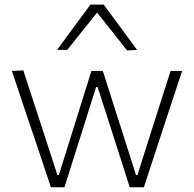

<svg xmlns="http://www.w3.org/2000/svg" viewBox="-20 -796 824 816"><path d="M196.5 0Q181 -46.5 165.2 -93.2Q149.5 -140 133.5 -188.5L103.5 -276.5Q85.5 -331 67.2 -385Q49 -439 30.5 -494.5L79 -497Q100.5 -431.5 124.2 -358.2Q148 -285 170 -218.5L224 -52H230L283.5 -222.5Q304.5 -290 325.8 -357.8Q347 -425.5 368.5 -494.5H417Q438 -429 459.8 -360.2Q481.5 -291.5 503 -225L558 -52H564L619.5 -226.5Q640.5 -292.5 663.2 -363.8Q686 -435 705 -494.5H754Q736 -440 718 -385.5Q700 -331 682 -276.5L653.5 -189.5Q637.5 -141 622 -93.5Q606.5 -46 591.5 0H531.5Q511 -64.5 489 -133.2Q467 -202 447 -264L395 -426H388.5L337 -263Q317.5 -201 295.8 -132.8Q274 -64.5 254 0ZM519.5 -582Q487.5 -623 456 -662.8Q424.5 -702.5 392.5 -742.5Q360.5 -702.5 329.2 -663.2Q298 -624 266 -584H222.5Q257.5 -632 293.2 -680.2Q329 -728.5 364.5 -776.5H420.5Q456 -728.5 491.8 -680.2Q527.5 -632 563 -583.5Z"/></svg>

Font: Commissioner ExtraLight
Style: Regular
Weight: 200
Designer: Kostas Bartsokas
Foundry: Kostas Bartsokas
Version: Version 1.000; ttfautohint (v1.8.3)